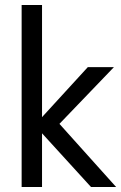

<svg xmlns="http://www.w3.org/2000/svg" viewBox="-20 -752 487 772"><path d="M149 -732H67V0H149V-216L346 0H447L219 -254L438 -482H333L149 -281Z"/></svg>

Font: Geom Light
Style: Regular
Weight: 300
Version: Version 1.102